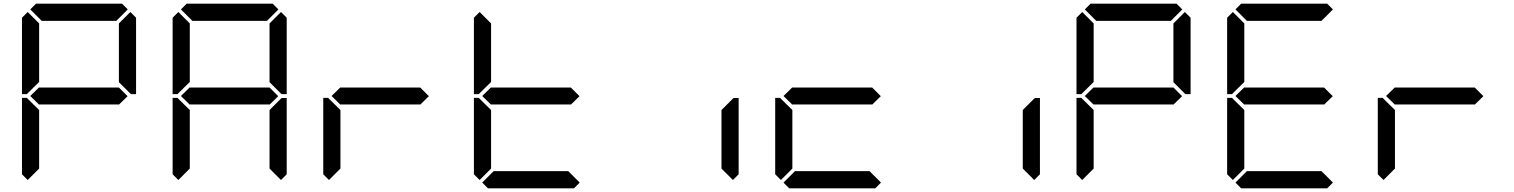

<svg xmlns="http://www.w3.org/2000/svg" viewBox="-20 -1020 8200 1040"><path d="M130 -45 99 -76V-490H126L130 -485L192 -424V-107ZM130 -515 126 -510H99V-924L130 -955L192 -893V-576ZM144 -969 175 -1000H641L672 -969L610 -907H206ZM671 -499 624 -453V-454H192V-453L144 -500L192 -547V-546H624ZM686 -955 717 -924V-510H690L685 -514L624 -575V-893Z M946 -45 915 -76V-490H942L946 -485L1008 -424V-107ZM946 -515 942 -510H915V-924L946 -955L1008 -893V-576ZM960 -969 991 -1000H1457L1488 -969L1426 -907H1022ZM1487 -499 1440 -453V-454H1008V-453L960 -500L1008 -547V-546H1440ZM1501 -485 1506 -489H1533V-76L1502 -45L1440 -107V-424ZM1502 -955 1533 -924V-510H1506L1501 -514L1440 -575V-893Z M1762 -45 1731 -76V-490H1758L1762 -485L1824 -424V-107ZM2303 -499 2256 -453V-454H1824V-453L1776 -500L1824 -547V-546H2256Z M2578 -45 2547 -76V-490H2574L2578 -485L2640 -424V-107ZM2578 -515 2574 -510H2547V-924L2578 -955L2640 -893V-576ZM3119 -499 3072 -453V-454H2640V-453L2592 -500L2640 -547V-546H3072ZM3120 -31 3089 0H2623L2592 -31L2654 -93H3058Z M3949 -485 3954 -489H3981V-76L3950 -45L3888 -107V-424Z M4210 -45 4179 -76V-490H4206L4210 -485L4272 -424V-107ZM4751 -499 4704 -453V-454H4272V-453L4224 -500L4272 -547V-546H4704ZM4752 -31 4721 0H4255L4224 -31L4286 -93H4690Z M5581 -485 5586 -489H5613V-76L5582 -45L5520 -107V-424Z M5842 -45 5811 -76V-490H5838L5842 -485L5904 -424V-107ZM5842 -515 5838 -510H5811V-924L5842 -955L5904 -893V-576ZM5856 -969 5887 -1000H6353L6384 -969L6322 -907H5918ZM6383 -499 6336 -453V-454H5904V-453L5856 -500L5904 -547V-546H6336ZM6398 -955 6429 -924V-510H6402L6397 -514L6336 -575V-893Z M6658 -45 6627 -76V-490H6654L6658 -485L6720 -424V-107ZM6658 -515 6654 -510H6627V-924L6658 -955L6720 -893V-576ZM6672 -969 6703 -1000H7169L7200 -969L7138 -907H6734ZM7199 -499 7152 -453V-454H6720V-453L6672 -500L6720 -547V-546H7152ZM7200 -31 7169 0H6703L6672 -31L6734 -93H7138Z M7474 -45 7443 -76V-490H7470L7474 -485L7536 -424V-107ZM8015 -499 7968 -453V-454H7536V-453L7488 -500L7536 -547V-546H7968Z"/></svg>

Font: DSEG7 Classic
Style: Regular
Weight: 400
Designer: Keshikan(Twitter:@keshinomi_88pro)
Version: Version 0.46